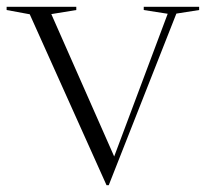

<svg xmlns="http://www.w3.org/2000/svg" viewBox="-28 -532 612 565"><path d="M491 -492 292 13H285.5L59.5 -490L-8.5 -502.5V-512H196.5V-502.5L123 -490.5L308 -71.5L465.5 -491.5L395 -502.5V-512H558V-502.5Z"/></svg>

Font: Newsreader Display Light
Style: Regular
Weight: 300
Designer: Hugues Gentile
Foundry: Production Type
Version: Version 1.001